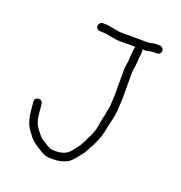

<svg xmlns="http://www.w3.org/2000/svg" viewBox="-114 -746 767 812"><g transform="rotate(20 269.5 -340.5)"><path d="M213 -611H221C250.8 -611 275.4 -600 306 -600H377C375.7 -598 374.7 -595.3 374 -592L373 -582C371.8 -569.8 370 -560.3 370 -548C370 -531.6 365.7 -515.9 364 -499V-374C364 -362.1 362 -350.1 362 -338C362 -333.3 361.7 -329 361 -325L357 -305C356.3 -299 355.3 -292.7 354 -286C348.6 -266.2 345.4 -245.6 342 -225C336 -195.2 320.4 -171.1 309 -146C299.5 -126.9 290.4 -116.9 278 -101C263 -81 243.4 -70 209 -70C203.7 -70 197.7 -70.3 191 -71C180 -72.6 156.7 -88.8 150 -93C133.7 -100 120.6 -121.4 111 -133C100.3 -146.3 93.4 -165.5 91 -187L89 -207C88.3 -213.7 87.7 -220.7 87 -228L86 -238C83 -262 46.8 -257.3 50 -235L51 -224C51.7 -217.3 52.3 -210.3 53 -203L55 -183C56.2 -169.3 61.1 -156.6 64 -145C70.6 -127.5 80.8 -112.4 92 -99C106.6 -75.7 130.8 -62.9 154 -48C172.9 -36.5 184 -34 209 -34C233.7 -34 252 -38.3 269 -46C290.9 -56.1 303.2 -76.8 318 -94C332.5 -110.6 339.7 -130.5 352 -151C362 -171.1 371.5 -192.3 377 -218C383.5 -256.9 398 -295.5 398 -338C398 -350.4 400 -360.7 400 -374V-497C401.8 -513.6 406 -531.4 406 -548C406 -558.7 407.9 -567.3 409 -578L410 -588C410.7 -592.7 409.7 -596.7 407 -600H423C431.6 -600 442.8 -605 451 -605H471C481.3 -605 489 -612.3 489 -622.5C489 -632.7 481.4 -641 471 -641H451C441.6 -641 432 -636 423 -636H305C276.4 -636 250.7 -647 221 -647H213C203.5 -647 195 -638.1 195 -628.5C195 -618.8 203.5 -611 213 -611Z"/></g></svg>

Font: HoneyBee
Style: Lit
Weight: 300
Foundry: Cannot Into Space Fonts
Version: Version 0.89